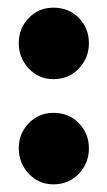

<svg xmlns="http://www.w3.org/2000/svg" viewBox="-20 -470 279 501"><path d="M119.5 11Q81 11 55 -16.8Q29 -44.5 29 -83Q29 -121.5 55 -148.5Q81 -175.5 119.5 -175.5Q159.5 -175.5 185.8 -148.5Q212 -121.5 212 -83Q212 -44.5 185.8 -16.8Q159.5 11 119.5 11ZM119.5 -263.5Q81 -263.5 55 -291.2Q29 -319 29 -357.5Q29 -396 55 -423Q81 -450 119.5 -450Q159.5 -450 185.8 -423Q212 -396 212 -357.5Q212 -319 185.8 -291.2Q159.5 -263.5 119.5 -263.5Z"/></svg>

Font: Fraunces 144pt S050
Style: Bold
Weight: 700
Version: Version 1.000; ttfautohint (v1.8.3)